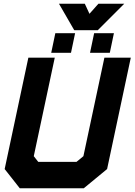

<svg xmlns="http://www.w3.org/2000/svg" viewBox="-20 -1009 721 1029"><path d="M86 0 5 -103 132 -700H273.5L161 -172L185 -141.5H390L427 -172L539.5 -700H681L554 -103L429 0ZM135.5 -71H409.5L490.5 -135.5L595.5 -629.5L490.5 -135.5L409.5 -71H135.5L82.5 -136.5L187.5 -629.5L82.5 -136.5ZM462.5 -726 484.5 -831H590.5L568.5 -726ZM254.5 -726 276.5 -831H382.5L360.5 -726ZM317 -773H316.5L318.5 -783H319ZM526 -773H525.5L527.5 -783H528ZM378 -847 296 -989H434.5L459.5 -935L507.5 -989H646L504 -847ZM419.5 -886H476.5L531.5 -944L476.5 -886H419.5L389.5 -944Z"/></svg>

Font: Tourney Thin Black
Style: Italic
Weight: 900
Italic angle: -12°
Version: Version 1.015